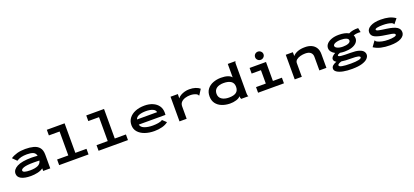

<svg xmlns="http://www.w3.org/2000/svg" viewBox="52 -1974 7396 3432"><g transform="rotate(-20 3750.0 -258.0)"><path d="M309 11Q189 11 124.5 -23.5Q60 -58 60 -123Q60 -199 150.5 -247Q241 -295 431 -295Q453 -295 482 -293Q511 -291 542 -289Q529 -343 485.5 -361Q442 -379 370 -379Q307 -379 259 -367.5Q211 -356 171 -329L95 -405Q149 -441 217.5 -460Q286 -479 374 -479Q461 -479 529.5 -461Q598 -443 637.5 -395.5Q677 -348 677 -259V0H542V-49Q499 -17 435 -3Q371 11 309 11ZM191 -135Q191 -89 329 -89Q420 -89 475 -113.5Q530 -138 543 -198Q515 -199 486 -199.5Q457 -200 435 -200Q302 -200 246.5 -181Q191 -162 191 -135Z M846 0V-107H1059V-562H855V-669H1193V-107H1405V0Z M1596 0V-107H1809V-562H1605V-669H1943V-107H2155V0Z M2659 11Q2558 11 2478 -17Q2398 -45 2351 -98.5Q2304 -152 2304 -229Q2304 -306 2347.5 -362Q2391 -418 2466.5 -448.5Q2542 -479 2640 -479Q2729 -479 2797 -449.5Q2865 -420 2903 -366Q2941 -312 2941 -237Q2941 -216 2939 -194H2431Q2441 -142 2505.5 -117Q2570 -92 2664 -92Q2714 -92 2766.5 -100Q2819 -108 2848 -130L2920 -63Q2876 -26 2806 -7.5Q2736 11 2659 11ZM2433 -291H2815Q2810 -334 2758 -355.5Q2706 -377 2632 -377Q2550 -377 2498 -356Q2446 -335 2433 -291Z M3135 -468H3274L3272 -387Q3292 -415 3327 -435.5Q3362 -456 3405 -467.5Q3448 -479 3493 -479Q3557 -479 3607.5 -463Q3658 -447 3692 -418L3630 -320L3625 -312L3618 -316Q3616 -324 3611.5 -330.5Q3607 -337 3594 -346Q3541 -374 3473 -374Q3424 -374 3377.5 -360Q3331 -346 3301 -315.5Q3271 -285 3271 -233V1H3135Z M4092 11Q4008 9 3940 -18.5Q3872 -46 3832 -100Q3792 -154 3792 -235Q3792 -318 3834 -372Q3876 -426 3945.5 -452.5Q4015 -479 4096 -479Q4171 -479 4223 -461.5Q4275 -444 4297 -413V-669H4441V-660Q4435 -654 4433.5 -647Q4432 -640 4432 -623V-65Q4432 -49 4434 -33Q4436 -17 4445 0H4308Q4301 -15 4298.5 -26.5Q4296 -38 4296 -55Q4272 -23 4214.5 -5.5Q4157 12 4092 11ZM4114 -96Q4206 -96 4251.5 -129.5Q4297 -163 4297 -235Q4297 -307 4247 -340.5Q4197 -374 4107 -374Q4023 -374 3974 -339Q3925 -304 3925 -235Q3925 -167 3977 -131.5Q4029 -96 4114 -96Z M4630 0V-107H4816V-361H4639V-468H4951V-107H5122V0ZM4877 -536Q4844 -536 4820.5 -559Q4797 -582 4797 -614Q4797 -647 4820 -669.5Q4843 -692 4877 -692Q4909 -692 4933 -669Q4957 -646 4957 -614Q4957 -582 4933 -559Q4909 -536 4877 -536Z M5327 0V-468H5462V-395Q5494 -434 5554 -457Q5614 -480 5698 -479Q5765 -479 5817.5 -455Q5870 -431 5900 -383Q5930 -335 5930 -262V0H5796V-259Q5796 -310 5763 -340.5Q5730 -371 5660 -371Q5613 -371 5567.5 -359Q5522 -347 5492 -322.5Q5462 -298 5462 -260V0Z M6338 -162Q6291 -162 6249 -170Q6229 -162 6213.5 -154.5Q6198 -147 6198 -135Q6198 -117 6251 -111Q6304 -105 6429 -105Q6527 -105 6583.5 -88Q6640 -71 6664 -42Q6688 -13 6688 22Q6688 60 6655.5 95Q6623 130 6551.5 152.5Q6480 175 6362 176Q6264 177 6190 162.5Q6116 148 6075 120.5Q6034 93 6034 56Q6034 21 6062.5 -3Q6091 -27 6135 -42Q6088 -66 6088 -106Q6088 -132 6110 -155Q6132 -178 6168 -197Q6124 -219 6100 -251Q6076 -283 6076 -320Q6076 -365 6108 -401Q6140 -437 6199 -458.5Q6258 -480 6338 -480Q6453 -480 6524 -440Q6562 -459 6606.5 -467.5Q6651 -476 6706 -474L6723 -392Q6686 -396 6651 -392.5Q6616 -389 6587 -378Q6601 -352 6601 -320Q6601 -273 6568 -237Q6535 -201 6476 -181.5Q6417 -162 6338 -162ZM6338 -255Q6404 -255 6444 -272Q6484 -289 6484 -321Q6484 -352 6443.5 -368Q6403 -384 6338 -384Q6301 -384 6267.5 -376.5Q6234 -369 6213.5 -355Q6193 -341 6193 -321Q6193 -301 6213.5 -286Q6234 -271 6267 -263Q6300 -255 6338 -255ZM6147 33Q6147 78 6369 78Q6464 78 6517 66Q6570 54 6570 32Q6570 13 6533.5 3.5Q6497 -6 6400 -6Q6349 -5 6303.5 -8Q6258 -11 6220 -17Q6190 -8 6168.5 4Q6147 16 6147 33Z M7141 11Q7045 11 6968.5 -6.5Q6892 -24 6832 -64L6900 -159L6905 -167L6912 -162Q6914 -154 6919 -148.5Q6924 -143 6937 -135Q6975 -115 7027 -104Q7079 -93 7144 -93Q7215 -93 7256.5 -104Q7298 -115 7298 -134Q7298 -147 7284 -155.5Q7270 -164 7233 -171.5Q7196 -179 7127 -188Q6992 -206 6928 -237.5Q6864 -269 6864 -336Q6864 -398 6936 -438.5Q7008 -479 7134 -479Q7222 -479 7289 -462Q7356 -445 7411 -406L7345 -324L7338 -316L7332 -322Q7331 -330 7326 -334.5Q7321 -339 7307 -348Q7274 -362 7230.5 -368.5Q7187 -375 7137 -375Q7072 -375 7031 -366.5Q6990 -358 6990 -340Q6990 -322 7033.5 -312Q7077 -302 7184 -288Q7312 -270 7368 -234.5Q7424 -199 7424 -136Q7424 -71 7351.5 -30Q7279 11 7141 11Z"/></g></svg>

Font: Inconsolata ExtraExpanded ExtraBold
Style: Regular
Weight: 800
Width: 8
Monospace: yes
Designer: Raph Levien, Cyreal, Brenton Simpson
Foundry: Raph Levien, Cyreal, Google
Version: Version 3.001; ttfautohint (v1.8.2.53-6de2)